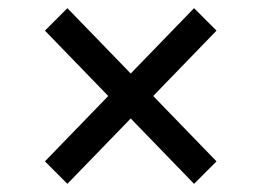

<svg xmlns="http://www.w3.org/2000/svg" viewBox="-20 -539 640 470"><path d="M300 -249 145 -89 90 -144 245 -304 90 -464 145 -519 300 -359 455 -519 510 -464 355 -304 510 -144 455 -89Z"/></svg>

Font: IBM Plex Sans Arabic Text
Style: Regular
Weight: 450
Designer: Mike Abbink, Paul van der Laan, Pieter van Rosmalen, Wael Morcos, Khajak Apelian
Foundry: Bold Monday
Version: Version 1.2